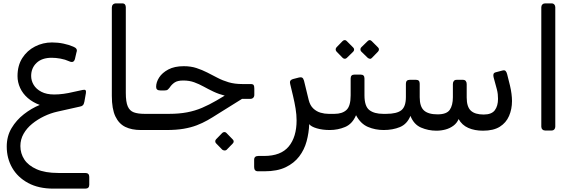

<svg xmlns="http://www.w3.org/2000/svg" viewBox="-20 -770 3420 1140"><path d="M297 350Q209 350 147 316.5Q85 283 52.5 226.5Q20 170 20 100Q20 39 48.5 -9Q77 -57 122 -92Q167 -127 216 -147Q175 -162 145 -188Q115 -214 99.5 -248Q84 -282 84 -318Q84 -381 112.5 -425.5Q141 -470 188 -494Q235 -518 289 -518Q324 -518 357 -511Q390 -504 415 -493Q428 -488 433.5 -480Q439 -472 434 -459L425 -420Q421 -406 412.5 -403Q404 -400 391 -406Q367 -417 339 -422Q311 -427 287 -427Q229 -427 197 -396.5Q165 -366 165 -319Q165 -291 180 -266Q195 -241 225.5 -225Q256 -209 302 -209Q329 -209 358 -213Q387 -217 415.5 -224Q444 -231 471 -236Q484 -239 488 -234Q492 -229 490 -217L481 -166Q478 -151 472 -145Q466 -139 454 -137L320 -107Q280 -98 241.5 -79.5Q203 -61 171 -35Q139 -9 120 24.5Q101 58 101 97Q101 141 124.5 177Q148 213 198 235Q248 257 326 257H486Q510 257 510 280V327Q510 350 486 350Z M834 2H816Q762 2 724 -16.5Q686 -35 665 -79Q644 -123 644 -201V-725Q644 -736 650.5 -743Q657 -750 670 -750H705Q717 -750 722 -743.5Q727 -737 727 -727V-218Q727 -165 738.5 -138.5Q750 -112 774.5 -103Q799 -94 838 -94H849Q864 -94 864 -79V-28Q864 2 834 2Z M834 2Q819 2 819 -13V-64Q819 -94 849 -94H984Q1043 -94 1090.5 -103Q1138 -112 1180 -130Q1222 -148 1265 -173L1361 -230L1438 -196L1276 -95Q1242 -73 1212 -56Q1182 -39 1148 -26Q1114 -13 1070.5 -5.5Q1027 2 968 2ZM1412 -183V-191Q1358 -191 1318.5 -201Q1279 -211 1247.5 -226Q1216 -241 1189 -256Q1162 -271 1133 -281.5Q1104 -292 1068 -292Q1034 -292 1016.5 -280Q999 -268 988 -251Q981 -242 975.5 -237.5Q970 -233 957 -233H932Q907 -233 907 -254Q907 -282 925 -310Q943 -338 979.5 -357.5Q1016 -377 1071 -377Q1113 -377 1146.5 -366Q1180 -355 1210.5 -339.5Q1241 -324 1271.5 -308Q1302 -292 1337.5 -281.5Q1373 -271 1419 -271H1467Q1482 -271 1486 -265Q1490 -259 1490 -244V-207Q1490 -196 1483.5 -189.5Q1477 -183 1466 -183ZM1325 120Q1320 124 1313 123.5Q1306 123 1300 119L1263 81Q1258 76 1258 69Q1258 62 1263 57L1300 19Q1306 14 1312.5 14Q1319 14 1324 19L1361 57Q1367 62 1367.5 69Q1368 76 1362 82Z M1512 247Q1500 247 1494.5 240.5Q1489 234 1489 222V179Q1489 167 1495.5 161.5Q1502 156 1514 156H1548Q1648 156 1694.5 99.5Q1741 43 1741 -55Q1741 -89 1735 -125.5Q1729 -162 1720 -200L1703 -271Q1700 -282 1703.5 -289.5Q1707 -297 1721 -301L1756 -310Q1767 -312 1772 -310Q1777 -308 1780 -303Q1783 -298 1785 -291L1813 -176Q1821 -144 1840 -126Q1859 -108 1883 -101Q1907 -94 1931 -94H1951Q1968 -94 1968 -79V-28Q1968 2 1938 2Q1895 2 1861 -8Q1827 -18 1816 -33Q1814 19 1800.5 69Q1787 119 1756.5 159Q1726 199 1676 223Q1626 247 1551 247Z M1938 2Q1923 2 1923 -14V-64Q1923 -94 1953 -94H1966Q2012 -94 2037 -117Q2062 -140 2062 -204V-304Q2062 -327 2084 -327H2122Q2144 -327 2144 -304V-204Q2144 -139 2173 -116.5Q2202 -94 2255 -94H2273Q2288 -94 2288 -79V-28Q2288 2 2258 2Q2208 2 2164.5 -16.5Q2121 -35 2094 -86Q2072 -34 2029 -16Q1986 2 1938 2ZM2039 -426Q2034 -421 2027 -421Q2020 -421 2014 -427L1978 -464Q1973 -470 1973 -476.5Q1973 -483 1978 -489L2014 -526Q2020 -532 2027 -532Q2034 -532 2039 -526L2076 -489Q2082 -484 2082.5 -476.5Q2083 -469 2077 -463ZM2188 -426Q2183 -420 2176 -421Q2169 -422 2163 -427L2125 -464Q2120 -469 2120 -476.5Q2120 -484 2125 -489L2163 -526Q2169 -532 2175 -532Q2181 -532 2187 -526L2224 -489Q2230 -484 2230 -476.5Q2230 -469 2224 -463Z M2571 6Q2523 6 2480 -12.5Q2437 -31 2417 -82Q2397 -33 2354.5 -15.5Q2312 2 2258 2Q2243 2 2243 -14V-64Q2243 -94 2273 -94Q2336 -94 2363 -115.5Q2390 -137 2390 -194V-273Q2390 -284 2395.5 -290Q2401 -296 2412 -296H2451Q2472 -296 2472 -273V-193Q2472 -137 2497.5 -114Q2523 -91 2578 -91Q2632 -91 2650.5 -118Q2669 -145 2669 -193V-271Q2669 -282 2674.5 -289Q2680 -296 2691 -296H2729Q2740 -296 2745.5 -289Q2751 -282 2751 -271V-191Q2751 -136 2775.5 -113Q2800 -90 2852 -90Q2899 -90 2918 -115.5Q2937 -141 2937 -183Q2937 -197 2935.5 -211Q2934 -225 2930 -240L2911 -310Q2908 -321 2910 -329.5Q2912 -338 2924 -341L2962 -351Q2976 -355 2982 -348.5Q2988 -342 2991 -330L3008 -262Q3014 -237 3017 -213Q3020 -189 3020 -170Q3020 -122 3002.5 -81.5Q2985 -41 2947.5 -17.5Q2910 6 2848 6Q2798 6 2760.5 -10.5Q2723 -27 2703 -63Q2693 -39 2672 -23.5Q2651 -8 2625 -1Q2599 6 2571 6Z M3217 5Q3207 5 3200.5 -1.5Q3194 -8 3194 -18V-727Q3194 -737 3200.5 -743.5Q3207 -750 3217 -750H3254Q3265 -750 3271 -743.5Q3277 -737 3277 -727V-18Q3277 -8 3271 -1.5Q3265 5 3254 5Z"/></svg>

Font: Rubik
Style: Italic
Weight: 400
Italic angle: -12°
Designer: Hubert and Fischer
Foundry: Hubert and Fischer
Version: Version 2.300;gftools[0.9.30]